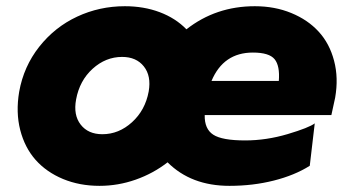

<svg xmlns="http://www.w3.org/2000/svg" viewBox="-20 -586 1135 621"><path d="M804.2 -565.9Q868.7 -565.9 922.1 -543.9Q975.6 -522 1010.7 -483.6Q1045.9 -445.3 1060.5 -389.6Q1075.2 -334 1064 -270L1051.8 -213.9H642.1Q641.1 -168.9 669.7 -150.4Q698.2 -131.8 772.9 -131.8Q841.3 -131.8 910.4 -152.3Q979.5 -172.9 998 -187L981.9 -49.8Q933.1 -19 865.7 -2Q798.3 15.1 722.2 15.1Q598.1 15.1 522 -61Q475.6 -24.9 418.7 -4.9Q361.8 15.1 301.8 15.1Q237.3 15.1 183.8 -7.1Q130.4 -29.3 95.2 -68.8Q60.1 -108.4 45.4 -165.5Q30.8 -222.7 42 -289.1Q56.6 -371.1 106.9 -434.8Q157.2 -498.5 229.5 -532.2Q301.8 -565.9 383.8 -565.9Q445.3 -565.9 496.6 -546.6Q547.9 -527.3 583 -491.2Q678.2 -565.9 804.2 -565.9ZM797.9 -416Q702.6 -416 664.1 -324.2H881.8Q885.7 -373 868.2 -394.5Q850.6 -416 797.9 -416ZM311 -151.9Q364.3 -151.9 407 -190.7Q449.7 -229.5 460.9 -290Q469.7 -340.3 445.3 -371.1Q420.9 -401.9 375 -401.9Q321.8 -401.9 279.5 -363.5Q237.3 -325.2 226.1 -264.2Q216.8 -213.9 241 -182.9Q265.1 -151.9 311 -151.9Z"/></svg>

Font: Stilu Bold
Style: Italic
Weight: 700
Italic angle: -10°
Designer: Genilson Lima Santos
Foundry: Genilson Lima Santos
Version: Version 1.200;PS 001.200;hotconv 1.0.88;makeotf.lib2.5.64775